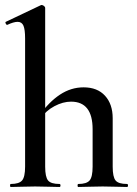

<svg xmlns="http://www.w3.org/2000/svg" viewBox="-20 -745 545 765"><path d="M23 0Q20 0 20 -6Q20 -12 23 -12Q56 -12 68 -26Q80 -40 80 -81V-592Q80 -627 73.5 -642.5Q67 -658 50 -658Q35 -658 9 -646Q6 -645 3 -650.5Q0 -656 3 -658L142 -724Q144 -725 144.5 -725Q145 -725 146 -725Q151 -725 155.5 -721Q160 -717 160 -714V-81Q160 -40 171.5 -26Q183 -12 217 -12Q221 -12 221 -6Q221 0 217 0Q198 0 173.5 -1Q149 -2 120 -2Q92 -2 67 -1Q42 0 23 0ZM292 0Q289 0 289 -6Q289 -12 292 -12Q325 -12 337 -26Q349 -40 349 -81V-230Q349 -340 263 -340Q231 -340 197 -322Q163 -304 142 -273L137 -285Q175 -339 219 -368Q263 -397 313 -397Q368 -397 398.5 -363.5Q429 -330 429 -274V-81Q429 -40 440.5 -26Q452 -12 486 -12Q490 -12 490 -6Q490 0 486 0Q467 0 442.5 -1Q418 -2 389 -2Q361 -2 336 -1Q311 0 292 0Z"/></svg>

Font: Cormorant Infant Light SemiBold
Style: Regular
Weight: 600
Version: Version 4.001